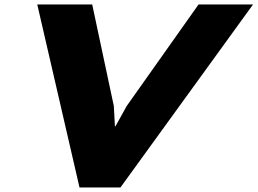

<svg xmlns="http://www.w3.org/2000/svg" viewBox="-20 -830 1140 850"><path d="M858.9 -810.1H1100.1L513.2 0H332L145 -810.1H388.2L483.9 -360.8L488.8 -271H491.2L541 -360.8Z"/></svg>

Font: Sinkin Sans 900 X Black Italic
Style: Regular
Weight: 950
Italic angle: -112°
Designer: Keith Bates
Foundry: K-Type
Version: Sinkin Sans (version 1.0)  by Keith Bates   •   © 2014   www